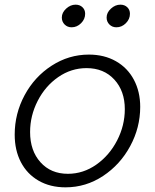

<svg xmlns="http://www.w3.org/2000/svg" viewBox="-20 -793 665 823"><path d="M43 -216Q43 -306 85.5 -385Q128 -464 201.5 -511.5Q275 -559 361 -559Q427 -559 477 -530.5Q527 -502 554 -451Q581 -400 581 -335Q581 -246 538 -166.5Q495 -87 421.5 -38.5Q348 10 261 10Q195 10 145.5 -18.5Q96 -47 69.5 -98Q43 -149 43 -216ZM515 -325Q515 -403 470 -452Q425 -501 351 -501Q285 -501 229.5 -462.5Q174 -424 141.5 -360.5Q109 -297 109 -227Q109 -147 153.5 -97.5Q198 -48 271 -48Q337 -48 393 -87.5Q449 -127 482 -191Q515 -255 515 -325ZM245 -718Q245 -739 263.5 -756Q282 -773 304 -773Q322 -773 333.5 -762Q345 -751 345 -734Q345 -711 327.5 -693.5Q310 -676 287 -676Q269 -676 257 -688Q245 -700 245 -718ZM437 -718Q437 -739 455.5 -756Q474 -773 496 -773Q514 -773 525.5 -762Q537 -751 537 -734Q537 -711 519.5 -693.5Q502 -676 479 -676Q461 -676 449 -688Q437 -700 437 -718Z"/></svg>

Font: Open Sauce One Light Italic
Style: Regular
Weight: 300
Italic angle: -10°
Designer: Alfredo Marco Pradil
Foundry: Creative Sauce Fz LLC
Version: Version 1.477